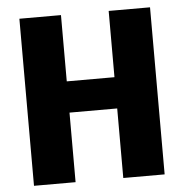

<svg xmlns="http://www.w3.org/2000/svg" viewBox="-51 -752 824 814"><g transform="rotate(-5 360.5 -344.5)"><path d="M617 11H441V-285H238V11H61V-700H238V-418H441V-700H617Z"/></g></svg>

Font: Repo
Style: ExtraBold
Weight: 800
Designer: Stefan Peev
Foundry: Context Ltd
Version: Version 001.000